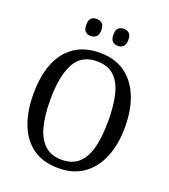

<svg xmlns="http://www.w3.org/2000/svg" viewBox="-162 -1025 1013 1150"><g transform="rotate(20 344.5 -449.5)"><path d="M344 10Q246 10 181 -36Q116 -82 84 -165Q52 -248 52 -359Q52 -470 84 -552Q116 -634 181.5 -679.5Q247 -725 345 -725Q439 -725 503.5 -679.5Q568 -634 602 -551.5Q636 -469 636 -358Q636 -247 602 -164.5Q568 -82 503 -36Q438 10 344 10ZM344 -44Q413 -44 453.5 -81.5Q494 -119 511.5 -189Q529 -259 529 -358Q529 -457 511.5 -527Q494 -597 453.5 -634Q413 -671 345 -671Q244 -671 201.5 -589Q159 -507 159 -358Q159 -259 177.5 -189Q196 -119 237 -81.5Q278 -44 344 -44ZM429 -800Q408 -800 394.5 -812Q381 -824 381 -854Q381 -886 394.5 -897.5Q408 -909 429 -909Q448 -909 462 -897.5Q476 -886 476 -854Q476 -824 462 -812Q448 -800 429 -800ZM255 -800Q235 -800 221.5 -812Q208 -824 208 -854Q208 -886 221.5 -897.5Q235 -909 255 -909Q275 -909 289.5 -897.5Q304 -886 304 -854Q304 -824 289.5 -812Q275 -800 255 -800Z"/></g></svg>

Font: Noto Serif Thai SemiCondensed
Style: Regular
Weight: 400
Width: 4
Designer: Monotype Design Team
Foundry: Monotype Imaging Inc.
Version: Version 2.002